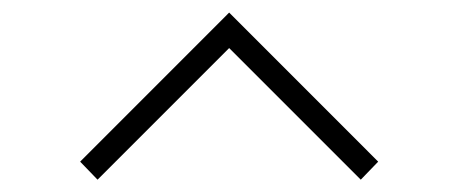

<svg xmlns="http://www.w3.org/2000/svg" viewBox="-20 -787 730 310"><path d="M109.4 -526 137.5 -496.9 350 -709.4 562.5 -496.9 590.6 -526 350 -766.7Z"/></svg>

Font: Manrope Thin
Style: Regular
Weight: 100
Width: 4
Designer: Michael Sharanda
Foundry: Michael Sharanda
Version: Version 2.000;PS 002.000;hotconv 1.0.88;makeotf.lib2.5.64775